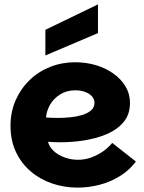

<svg xmlns="http://www.w3.org/2000/svg" viewBox="-20 -849 658 876"><path d="M334 7Q273 7 217.5 -12Q162 -31 119.5 -67.5Q77 -104 52.5 -156Q28 -208 28 -275Q28 -339 51.5 -392Q75 -445 115.5 -484Q156 -523 209.5 -544Q263 -565 323 -565Q372 -565 416.5 -552Q461 -539 496.5 -514Q532 -489 552.5 -455Q573 -421 573 -379Q573 -326 543 -291Q513 -256 464.5 -236Q416 -216 358.5 -207.5Q301 -199 245 -200Q238 -200 228.5 -200.5Q219 -201 211 -201.5Q203 -202 199 -202Q205 -179 224.5 -160.5Q244 -142 274 -131Q304 -120 336 -120Q368 -120 397.5 -131Q427 -142 451 -159Q475 -176 492 -197L600 -112Q570 -72 527 -45.5Q484 -19 434.5 -6Q385 7 334 7ZM246 -311Q273 -311 302 -314Q331 -317 355.5 -324.5Q380 -332 395.5 -345.5Q411 -359 411 -380Q411 -397 399 -410Q387 -423 367 -430Q347 -437 324 -437Q284 -437 254 -418Q224 -399 208 -370.5Q192 -342 190 -313Q199 -312 214.5 -311.5Q230 -311 246 -311ZM427 -829V-698L187 -596V-713Z"/></svg>

Font: Parkinsans
Style: Bold
Weight: 700
Designer: Red Stone, Indian Type Foundry
Foundry: Indian Type Foundry
Version: Version 1.000